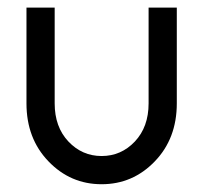

<svg xmlns="http://www.w3.org/2000/svg" viewBox="-20 -469 528 499"><path d="M244.1 9.8Q163.1 9.8 106 -49.6Q48.8 -108.9 48.8 -200.2V-449.2H122.1V-200.2Q122.1 -139.2 157.7 -101.3Q193.4 -63.5 244.1 -63.5Q294.9 -63.5 330.6 -101.3Q366.2 -139.2 366.2 -200.2V-449.2H439.5V-200.2Q439.5 -108.9 382.3 -49.6Q325.2 9.8 244.1 9.8Z"/></svg>

Font: Catrinity
Style: Regular
Weight: 400
Designer: Alexander Lange
Foundry: High-Logic / Made with FontCreator
Version: Version 2.090;May 20, 2024;FontCreator 15.0.0.2974 64-bit